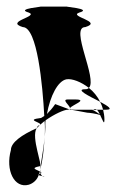

<svg xmlns="http://www.w3.org/2000/svg" viewBox="-20 -779 373 581"><path d="M13 -325C-4 -264 23 -208 67 -220C80 -224 92 -234 97 -249C95 -250 96 -251 98 -252C99 -255 100 -257 101 -260C93 -265 69 -270 100 -276C111 -276 73 -363 91 -391C46 -371 13 -348 13 -325ZM49 -697C93 -697 109 -520 114 -428C111 -426 107 -424 104 -422C53 -416 109 -409 101 -401C106 -405 110 -409 115 -413C116 -403 116 -394 116 -387C116 -380 116 -372 115 -365C116 -372 117 -380 117 -388C118 -397 116 -406 118 -415C145 -434 174 -447 185 -447C187 -447 188 -448 190 -448L147 -464C139 -452 130 -442 122 -434C132 -489 155 -534 181 -539C198 -542 226 -531 249 -513C276 -540 190 -697 238 -697C294 -714 185 -729 220 -741C263 -753 167 -759 185 -759H100C118 -759 24 -753 67 -741C99 -729 -7 -714 49 -697ZM91 -391 101 -401C100 -401 101 -400 100 -400C95 -400 93 -396 91 -391ZM97 -249C99 -248 104 -247 108 -246C106 -248 104 -250 103 -254C101 -253 99 -253 98 -252C97 -251 98 -250 97 -249ZM101 -260H102V-266C101 -264 102 -262 101 -260ZM101 -401C102 -401 101 -401 101 -401ZM102 -260C102 -258 102 -256 103 -254H104C106 -256 105 -258 102 -260ZM102 -266C109 -293 113 -328 115 -365C112 -324 103 -288 102 -266ZM108 -246C110 -245 111 -244 113 -244C116 -244 113 -245 108 -246ZM185 -478C166 -478 190 -461 192 -452C197 -461 249 -478 207 -478ZM190 -448 244 -438C250 -438 271 -435 283 -431C291 -415 296 -398 296 -418C296 -428 294 -438 292 -447H273C277 -444 279 -439 282 -433C274 -438 264 -446 260 -446C260 -447 262 -447 262 -447H207C197 -447 193 -448 192 -450C191 -449 191 -448 190 -448ZM192 -450V-452ZM238 -509C206 -509 250 -488 283 -471C275 -487 263 -502 249 -513C246 -510 243 -509 238 -509ZM262 -447H273C270 -450 266 -450 262 -447ZM283 -471C287 -463 290 -455 292 -447H301C324 -447 307 -458 283 -471ZM287 -430C288 -429 289 -429 290 -428C292 -426 290 -428 287 -430Z"/></svg>

Font: bitstorm
Style: maxcn
Weight: 400
Version: Version 0.2